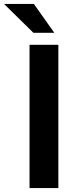

<svg xmlns="http://www.w3.org/2000/svg" viewBox="-68 -949 395 969"><path d="M81 0V-723H226.5V0ZM100.5 -783.5 -47.5 -929H103L206 -783.5Z"/></svg>

Font: Public Sans Thin
Style: Bold
Weight: 700
Version: Version 2.001